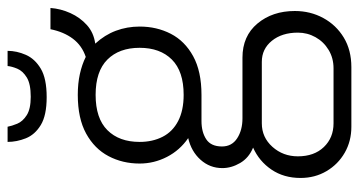

<svg xmlns="http://www.w3.org/2000/svg" viewBox="-240 -523 946 506"><g transform="rotate(-90 233.0 -270.0)"><path d="M152 183Q114 183 83.5 165.5Q53 148 35 117.5Q17 87 17 49Q17 5 39 -27.5Q61 -60 97 -76Q70 -87 56.5 -110Q43 -133 43 -157Q43 -190 65 -214.5Q87 -239 122 -247Q90 -269 72.5 -303Q55 -337 55 -375Q55 -420 74.5 -457Q94 -494 134 -516Q174 -538 236 -538Q266 -538 291 -532.5Q316 -527 336 -517Q366 -527 384 -551Q402 -575 409 -610H465Q463 -583 451.5 -557.5Q440 -532 420 -514Q400 -496 371 -492Q394 -467 405 -437.5Q416 -408 416 -375Q416 -330 397 -293Q378 -256 338 -234Q298 -212 236 -212H167Q138 -212 119 -199.5Q100 -187 100 -158Q100 -132 121.5 -118Q143 -104 174 -104H334Q391 -104 424 -64.5Q457 -25 457 34Q457 75 438.5 109Q420 143 387 163Q354 183 309 183ZM161 136H306Q333 136 354.5 123Q376 110 388 88.5Q400 67 400 42Q400 0 378.5 -26.5Q357 -53 323 -53H161Q124 -53 99 -25Q74 3 74 42Q74 85 98.5 110.5Q123 136 161 136ZM236 -259Q298 -259 329 -290Q360 -321 360 -375Q360 -429 329 -460Q298 -491 236 -491Q174 -491 143 -460Q112 -429 112 -375Q112 -341 125.5 -314.5Q139 -288 167 -273.5Q195 -259 236 -259ZM230 -620Q182 -620 156.5 -635.5Q131 -651 121.5 -675Q112 -699 112 -723H152Q154 -712 160 -697.5Q166 -683 182.5 -672.5Q199 -662 231 -662Q265 -662 282 -672.5Q299 -683 305 -697.5Q311 -712 312 -723H352Q352 -699 341.5 -675Q331 -651 305 -635.5Q279 -620 230 -620Z"/></g></svg>

Font: Archivo SemiCondensed ExtraLight
Style: Regular
Weight: 250
Width: 4
Designer: Hector Gatti
Foundry: Omnibus-Type
Version: Version 2.001